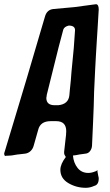

<svg xmlns="http://www.w3.org/2000/svg" viewBox="-90 -756 524 916"><path d="M366 61H367Q374 56 377 56Q374 57 375 63L379 84Q381 90 381 96Q381 126 359 131Q340 140 319 140Q274 140 236 117.5Q198 95 198 54Q198 27 224 -7Q216 -18 216 -26V-32L225 -112L226 -130Q226 -178 178 -178H152Q102 -178 92 -136L71 -62Q67 -46 56 -35.5Q45 -25 30 -23L21 -22Q3 -20 -5 -19H-7L-11 -18H-13L-30 -15Q-35 -15 -38 -14L-56 -13H-59L-64 -12Q-70 -12 -70 -25Q-70 -27 -68 -31L1 -260Q26 -341 103 -604L124 -675Q133 -710 165 -713L264 -722Q333 -731 361 -735H363L368 -736Q381 -735 381 -711L376 -627Q374 -598 372 -564Q370 -530 367.5 -489Q365 -448 364 -425Q363 -407 361.5 -372Q360 -337 359 -320L357 -247Q356 -211 354 -172Q353 -154 351.5 -116.5Q350 -79 349 -61Q348 -46 339.5 -35Q331 -24 318 -23L289 -19Q287 -18 273.5 -16Q260 -14 258 -14Q261 21 280 45Q299 69 331 69Q348 69 366 61ZM262 -527 268 -612Q268 -634 238 -634Q217 -629 212 -615L190 -532Q152 -380 133 -303Q133 -300 132.5 -297Q132 -294 131.5 -292Q131 -290 131 -289Q131 -254 171 -254H188Q237 -259 241 -302L243 -325Q249 -379 251 -413Q253 -437 262 -527Z"/></svg>

Font: Bangerz Fix
Style: Regular
Weight: 400
Designer: vernon adams
Foundry: Vernon Adams
Version: Version 2.10;December 28, 2023;FontCreator 13.0.0.2683 64-bi